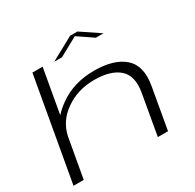

<svg xmlns="http://www.w3.org/2000/svg" viewBox="-184 -1071 1289 1271"><g transform="rotate(-30 461.0 -436.0)"><path d="M26.5 0 165.5 -785H243.5L184 -448.5Q212.5 -480 254 -510Q367 -592 524.5 -592Q675.5 -592 752.5 -524.5Q829.5 -457 804 -313.5L749 0H671L725 -307.5Q746 -427 683.5 -482.8Q621 -538.5 494.5 -538.5Q367 -538.5 271.5 -470.5Q181 -406.5 158.5 -303L104.5 0ZM326.5 -775 503.5 -871.5H559.5L703 -775H644.5L529 -853.5L386 -775Z"/></g></svg>

Font: Anybody UltraExpanded Light
Style: Italic
Weight: 300
Width: 9
Italic angle: -10°
Designer: Tyler Finck
Foundry: Etcetera Type Company
Version: Version 1.010; ttfautohint (v1.8.3) -l 8 -r 50 -G 200 -x 14 